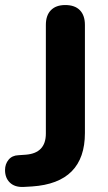

<svg xmlns="http://www.w3.org/2000/svg" viewBox="-35 -734 427 762"><path d="M92 6 57 8Q23 9 4 -9.5Q-15 -28 -15 -59Q-15 -83 -1 -100Q13 -117 38 -118L67 -120Q147 -126 147 -204V-635Q147 -673 167 -693.5Q187 -714 224 -714Q262 -714 282 -693.5Q302 -673 302 -635V-206Q302 -8 92 6Z"/></svg>

Font: Nunito ExtraBold
Style: Regular
Weight: 800
Designer: Vernon Adams
Foundry: Vernon Adams
Version: Version 3.602